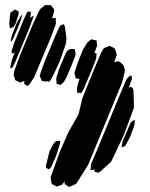

<svg xmlns="http://www.w3.org/2000/svg" viewBox="-20 -728 585 748"><path d="M178 -582 113 -427 96 -401 88 -393 81 -397 74 -401 75 -413 68 -410 58 -406 51 -410 39 -416 38 -421 33 -437 36 -453 57 -510 107 -631 130 -681 137 -693 155 -708H169H178L185 -699L191 -692L190 -681L183 -656L191 -658L197 -659V-653L198 -637L194 -624ZM38 -691 53 -683 52 -672 41 -637 33 -623 26 -620 19 -617 18 -622 16 -635 19 -669 21 -679ZM95 -620 43 -495 33 -473 29 -465 20 -462 21 -471 27 -497 39 -526 33 -519 24 -524 27 -535 35 -560 72 -651 83 -675 87 -682 100 -683V-671L97 -659L112 -667L109 -659ZM50 -620 40 -598 34 -583 27 -570 24 -565 22 -571 25 -586 44 -636 52 -652H54L59 -663L68 -672L66 -667L61 -650L58 -642ZM239 -578 237 -559 212 -487 187 -434 182 -425 180 -421 174 -412 167 -407 169 -414 163 -410 149 -412H143L141 -418L135 -431L138 -444L151 -481L198 -594L209 -618L214 -628L219 -630L229 -634L233 -623ZM331 -440 315 -403 306 -381 296 -365 291 -366 280 -367V-373V-385L284 -403L290 -421H287L275 -423L272 -435L270 -444L273 -454L283 -484L303 -534L319 -561L335 -575L348 -572L356 -571L357 -560L358 -549L354 -539L348 -521H351L356 -520V-515L355 -502L349 -484ZM455 -405 323 -85 277 -12 255 -2 248 0 241 -5 232 -11V-16V-21L221 -8L209 -4L201 -1L194 -5L182 -11L180 -19L177 -37L212 -134L245 -210L286 -283L301 -346L342 -447L374 -523L385 -541L401 -547L407 -549L414 -546L426 -540L429 -535L435 -514L425 -485L430 -487L440 -490L448 -486L460 -475L466 -460V-449ZM256 -467 238 -425 229 -409 216 -397 200 -402V-413L199 -423L201 -431L203 -436L210 -459L238 -525L251 -538L250 -533L254 -537H271L272 -531L275 -517L271 -504ZM502 -309 462 -201 413 -98 371 -60 364 -55 353 -58 348 -59V-64L347 -70L346 -67L338 -66L333 -64V-70L335 -89L362 -153L450 -366L473 -420L487 -434L494 -430L493 -418L481 -385L488 -390L497 -385L500 -375ZM486 -193 472 -167 466 -158 454 -154V-159L458 -178L479 -227L489 -251L504 -262L505 -249L501 -233ZM199 -122 180 -78 171 -68 159 -74V-83L173 -139L188 -167L195 -176L203 -179H214V-170Z"/></svg>

Font: Rubik Marker Hatch
Style: Regular
Weight: 400
Designer: Hubert and Fischer, NaN
Foundry: Hubert & Fischer, NaN
Version: Version 2.200